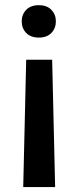

<svg xmlns="http://www.w3.org/2000/svg" viewBox="-20 -558 305 755"><path d="M83 -323.2H185.1L196.8 177.7H71.3ZM199.7 -474.1Q199.7 -446.8 182.1 -428.5Q164.6 -410.2 132.8 -410.2Q100.6 -410.2 83 -428.5Q65.4 -446.8 65.4 -474.1Q65.4 -501 83 -519.3Q100.6 -537.6 132.8 -537.6Q164.6 -537.6 182.1 -519.3Q199.7 -501 199.7 -474.1Z"/></svg>

Font: TypoPRO Roboto
Style: Regular
Weight: 500
Designer: Google
Version: Version 2.136; 2016